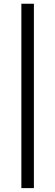

<svg xmlns="http://www.w3.org/2000/svg" viewBox="-20 -762 293 1018"><path d="M93.3 235.4V-742.2H159.7V235.4Z"/></svg>

Font: Lunasima
Style: Regular
Weight: 400
Designer: The DocRepair Project, Monotype Design Team
Foundry: Google
Version: Version 2.009